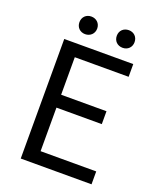

<svg xmlns="http://www.w3.org/2000/svg" viewBox="-163 -1007 914 1106"><g transform="rotate(20 294.0 -454.0)"><path d="M100 0H534V-79H193V-346H471V-425H193V-655H523V-733H100ZM203 -800C234 -800 258 -822 258 -854C258 -886 234 -908 203 -908C172 -908 149 -886 149 -854C149 -822 172 -800 203 -800ZM433 -800C464 -800 487 -822 487 -854C487 -886 464 -908 433 -908C401 -908 378 -886 378 -854C378 -822 401 -800 433 -800Z"/></g></svg>

Font: Noto Sans JP Regular
Style: Regular
Weight: 400
Designer: Ryoko NISHIZUKA (kana & ideographs); Paul D. Hunt (Latin, Greek & Cyrillic); Wenlong ZHANG (bopomofo); Sandoll Communica
Foundry: Adobe Systems Incorporated
Version: Version 1.004;PS 1.004;hotconv 1.0.82;makeotf.lib2.5.63406